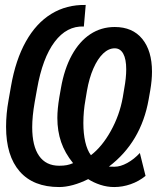

<svg xmlns="http://www.w3.org/2000/svg" viewBox="-20 -750 640 775"><path d="M336 -27Q305 -11.5 274.8 -3.2Q244.5 5 219 5Q114.5 5 59.5 -58Q4.5 -121 4.5 -238Q4.5 -290.5 14.5 -345.5L24.5 -402.5Q43 -508.5 84.5 -582.5Q126 -656.5 187.2 -694Q248.5 -731.5 326 -730L318.5 -643Q249.5 -646 200.5 -581Q151.5 -516 129.5 -390.5L120 -337.5Q110 -280 110 -236.5Q110 -160.5 137.8 -120.8Q165.5 -81 219 -81Q237 -81 249.8 -83.5Q262.5 -86 275 -91.5Q242 -132 226.8 -176.5Q211.5 -221 211.5 -274Q211.5 -309.5 219.5 -357.5L226 -394.5Q239.5 -472 270 -527.5Q300.5 -583 344.5 -612Q388.5 -641 443 -641Q515 -641 554.2 -593Q593.5 -545 593.5 -460.5Q593.5 -426.5 586.5 -385.5L580 -348.5Q549.5 -176 419.5 -77.5Q426.5 -77 442.5 -77Q466 -77 493.8 -92.2Q521.5 -107.5 544.5 -132.5L567.5 -40Q540.5 -18 507.5 -6.5Q474.5 5 441 5Q412.5 5 385 -4Q357.5 -13 336 -27ZM316.5 -253.5Q316.5 -211 324.2 -177.2Q332 -143.5 347 -123.5Q392 -158 427.2 -221.2Q462.5 -284.5 475.5 -356.5L481.5 -392.5Q489.5 -436 489.5 -470Q489.5 -511.5 477.5 -533.2Q465.5 -555 443 -555Q418.5 -555 396.2 -533.8Q374 -512.5 357 -473.8Q340 -435 331 -383.5L325 -347.5Q316.5 -301 316.5 -253.5Z"/></svg>

Font: JuliaMono BoldItalic
Style: Regular
Weight: 700
Italic angle: -9°
Monospace: yes
Designer: cormullion
Foundry: corm
Version: Version 0.049; ttfautohint (v1.8.4)